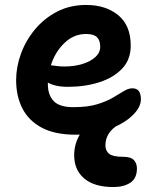

<svg xmlns="http://www.w3.org/2000/svg" viewBox="-20 -533 629 774"><path d="M285 10Q201 10 148 -18.5Q95 -47 70 -96.5Q45 -146 45 -210Q45 -263 64.5 -316.5Q84 -370 121 -414.5Q158 -459 210 -486Q262 -513 327 -513Q407 -513 457 -471.5Q507 -430 507 -349Q507 -293 472.5 -256.5Q438 -220 380.5 -201.5Q323 -183 254 -183Q227 -183 207 -187.5Q187 -192 173 -200Q173 -197 173 -193Q173 -151 196 -126Q219 -101 276 -101Q333 -101 371 -112.5Q409 -124 434.5 -139Q460 -154 478.5 -165.5Q497 -177 514 -177Q548 -177 548 -133Q548 -100 513.5 -67Q479 -34 419.5 -12Q360 10 285 10ZM327 -396Q277 -396 239.5 -359.5Q202 -323 185 -270Q195 -269 208 -267Q221 -265 241 -265Q279 -265 312 -275Q345 -285 364.5 -303Q384 -321 384 -344Q384 -370 371 -383Q358 -396 327 -396ZM437 221Q360 221 319.5 186.5Q279 152 279 93Q279 48 302 9Q325 -30 364 -53.5Q403 -77 451 -77Q463 -77 472 -72Q481 -67 481 -56Q481 -49 477 -44Q473 -39 460 -32Q405 0 405 53Q405 75 420 87Q435 99 475 99Q508 99 520 112.5Q532 126 532 146Q532 186 505.5 203.5Q479 221 437 221Z"/></svg>

Font: Shantell Sans Normal
Style: Regular
Weight: 600
Designer: Stephen Nixon, Anya Danilova, Shantell Martin
Foundry: Arrow Type
Version: Version 1.009;[a7da0bfa3]